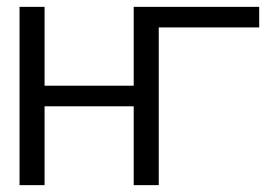

<svg xmlns="http://www.w3.org/2000/svg" viewBox="-20 -540 813 560"><path d="M110 0V-230H370V0H443V-460H736V-520H370V-290H110V-520H37V0Z"/></svg>

Font: Non Bureau Light
Style: Regular
Weight: 300
Designer: Jona Saucedo
Foundry: Non Foundry
Version: Version 1.000;FEAKit 1.0